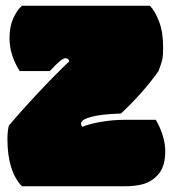

<svg xmlns="http://www.w3.org/2000/svg" viewBox="-20 -650 598 670"><path d="M13.2 -516.6Q13.2 -458 48.8 -401.9H153.8Q178.2 -428.2 189.9 -437.5Q201.7 -446.8 208.5 -446.8Q219.7 -446.8 221.7 -436Q170.4 -387.2 112.3 -325.2Q54.2 -263.2 10.7 -211.4Q5.9 -189.9 5.9 -165Q5.9 -52.7 56.6 0H414.6Q451.7 0 476.6 -6.8Q510.7 -15.6 533.7 -43Q556.6 -70.3 556.6 -122.1Q556.6 -173.8 523.9 -231.9H414.1Q375 -231.9 333.3 -224.9Q291.5 -217.8 267.6 -207.5Q262.7 -212.9 262.7 -218.8Q262.7 -232.4 297.1 -241.9Q331.5 -251.5 402.3 -253.9Q481 -328.1 532.7 -401.4Q536.1 -411.1 539.6 -419.9Q543 -428.7 546.1 -441.7Q549.3 -454.6 549.3 -484.4Q549.3 -538.1 535.2 -574.7Q521 -611.3 503.4 -629.9H56.6Q39.1 -614.7 26.1 -585.7Q13.2 -556.6 13.2 -516.6Z"/></svg>

Font: Friends & Family
Style: Regular
Weight: 400
Designer: Sarang Kulkarni, Maithili Shingre, Noopur Datye
Foundry: Ek Type
Version: Version 1.000;hotconv 1.0.117;makeotfexe 2.5.65602